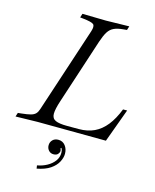

<svg xmlns="http://www.w3.org/2000/svg" viewBox="-171 -807 952 1180"><g transform="rotate(15 304.5 -217.0)"><path d="M-30 3 -22 -22 -1 -24Q37 -28 57.5 -33.5Q78 -39 88.5 -50Q99 -61 105 -80L284 -624Q295 -658 283 -669Q271 -680 215 -686L196 -688L204 -713L353 -710L502 -713L494 -688L473 -686Q436 -683 413 -672.5Q390 -662 375.5 -639Q361 -616 347 -574L212 -161Q193 -104 193 -74.5Q193 -45 216.5 -34Q240 -23 291 -23H366Q421 -23 463.5 -43Q506 -63 539 -104.5Q572 -146 597 -210H623L545 3L110 0ZM178 279 175 259Q209 253 237 237.5Q265 222 282.5 199Q300 176 300 146Q300 130 294.5 120Q289 110 275 110L300 105L277 136L275 115Q283 115 287.5 121.5Q292 128 292 136Q292 146 283 156.5Q274 167 255 167Q236 167 224 153.5Q212 140 212 121Q212 101 225.5 87Q239 73 262 73Q290 73 306.5 94.5Q323 116 323 146Q323 171 308.5 198.5Q294 226 262.5 247.5Q231 269 178 279Z"/></g></svg>

Font: Baskervville
Style: Italic
Weight: 400
Italic angle: -18°
Designer: ANRT
Foundry: ANRT
Version: Version 1.100